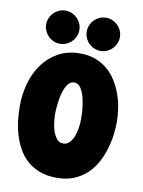

<svg xmlns="http://www.w3.org/2000/svg" viewBox="-88 -827 680 913"><g transform="rotate(10 252.0 -370.5)"><path d="M485.8 -285.2Q485.8 -256.8 481.4 -222.9Q477.1 -189 466.8 -154.5Q456.5 -120.1 439 -87.6Q421.4 -55.2 395.3 -30.3Q369.1 -5.4 333 9.8Q296.9 24.9 249 24.9Q201.2 24.9 165.3 10.7Q129.4 -3.4 103.8 -27.1Q78.1 -50.8 61.5 -81.8Q44.9 -112.8 35.2 -147Q25.4 -181.2 21.7 -216.1Q18.1 -251 18.1 -282.2Q18.1 -337.4 32.7 -390.4Q47.4 -443.4 77.4 -484.9Q107.4 -526.4 152.6 -551.8Q197.8 -577.1 258.8 -577.1Q299.8 -577.1 332.5 -564.7Q365.2 -552.2 390.6 -530.8Q416 -509.3 433.8 -480.5Q451.7 -451.7 463.4 -419.4Q475.1 -387.2 480.5 -352.5Q485.8 -317.9 485.8 -285.2ZM315.9 -269Q315.9 -280.3 315.2 -297.1Q314.5 -314 312 -332.5Q309.6 -351.1 305.4 -369.6Q301.3 -388.2 294.4 -402.8Q287.6 -417.5 277.6 -426.8Q267.6 -436 253.9 -436Q240.7 -436 231 -427.2Q221.2 -418.5 214.1 -404.3Q207 -390.1 202.4 -372.3Q197.8 -354.5 195.1 -336.7Q192.4 -318.8 191.2 -302.5Q189.9 -286.1 189.9 -274.9Q189.9 -258.8 192.4 -235.8Q194.8 -212.9 201.7 -191.9Q208.5 -170.9 220.5 -156Q232.4 -141.1 252 -141.1Q270.5 -141.1 283 -154.8Q295.4 -168.5 302.7 -188.2Q310.1 -208 313 -230Q315.9 -252 315.9 -269ZM74.2 -685.5Q74.2 -702.1 80.6 -716.6Q86.9 -731 97.9 -741.9Q108.9 -752.9 123.3 -759.3Q137.7 -765.6 154.3 -765.6Q170.9 -765.6 185.3 -759.3Q199.7 -752.9 210.7 -741.9Q221.7 -731 228 -716.6Q234.4 -702.1 234.4 -685.5Q234.4 -668.9 228 -654.5Q221.7 -640.1 210.7 -629.2Q199.7 -618.2 185.3 -611.8Q170.9 -605.5 154.3 -605.5Q137.7 -605.5 123.3 -611.8Q108.9 -618.2 97.9 -629.2Q86.9 -640.1 80.6 -654.5Q74.2 -668.9 74.2 -685.5ZM270 -685.5Q270 -702.1 276.4 -716.6Q282.7 -731 293.7 -741.9Q304.7 -752.9 319.1 -759.3Q333.5 -765.6 350.1 -765.6Q366.7 -765.6 381.1 -759.3Q395.5 -752.9 406.5 -741.9Q417.5 -731 423.8 -716.6Q430.2 -702.1 430.2 -685.5Q430.2 -668.9 423.8 -654.5Q417.5 -640.1 406.5 -629.2Q395.5 -618.2 381.1 -611.8Q366.7 -605.5 350.1 -605.5Q333.5 -605.5 319.1 -611.8Q304.7 -618.2 293.7 -629.2Q282.7 -640.1 276.4 -654.5Q270 -668.9 270 -685.5Z"/></g></svg>

Font: Spicy Rice
Style: Regular
Weight: 400
Version: Version 1.000